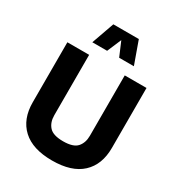

<svg xmlns="http://www.w3.org/2000/svg" viewBox="-224 -1120 1176 1268"><g transform="rotate(30 364.0 -485.5)"><path d="M500 -721.7H666V-264.6Q666 -136.7 589.6 -65.7Q513.2 5.4 364.3 5.4Q215.8 5.4 139.2 -65.7Q62.5 -136.7 62.5 -264.6V-721.7H228.5V-261.2Q228.5 -207.5 258.1 -174.3Q287.6 -141.1 364.3 -141.1Q441.4 -141.1 470.7 -174.3Q500 -207.5 500 -261.2ZM522 -804.2H409.7L363.8 -912.1L317.9 -804.2H205.1L266.1 -976.1H460.4Z"/></g></svg>

Font: Estedad-FD ExtraBold
Style: Regular
Weight: 800
Designer: Amin Abedi
Version: Version 7.3